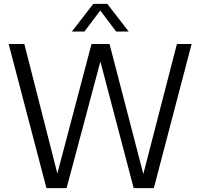

<svg xmlns="http://www.w3.org/2000/svg" viewBox="-20 -966 1028 986"><path d="M218.5 0 24.5 -740H105L274.5 -75L450 -740H542.5L716 -72.5L888.5 -740H964L770 0H666.5L495.5 -650L322 0ZM349 -804 459 -946H531L641 -804H576.5L495 -912L413.5 -804Z"/></svg>

Font: Encode Sans SemiCondensed SemiCondensed
Style: Regular
Weight: 400
Width: 4
Designer: Multiple Designers
Foundry: Impallari Type
Version: Version 3.000; ttfautohint (v1.8.3) -l 8 -r 50 -G 200 -x 14 